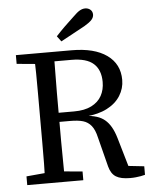

<svg xmlns="http://www.w3.org/2000/svg" viewBox="-59 -927 782 986"><g transform="rotate(-5 332.0 -434.0)"><path d="M42 0V-45L174 -57H199L331 -45V0ZM135 0Q137 -51 137.5 -102.5Q138 -154 138 -206Q138 -258 138 -310V-359Q138 -411 138 -463Q138 -515 137.5 -567Q137 -619 135 -670H237Q237 -618 236 -566Q235 -514 235 -461Q235 -408 235 -350V-319Q235 -263 235 -209.5Q235 -156 236 -104Q237 -52 237 0ZM572 10Q524 10 499 -5.5Q474 -21 464 -59L425 -212Q416 -252 399 -273Q382 -294 356.5 -301.5Q331 -309 290 -309H188V-356H315Q369 -356 404.5 -374Q440 -392 457 -423Q474 -454 474 -494Q474 -556 438 -588.5Q402 -621 324 -621H190V-670H329Q446 -670 510.5 -624Q575 -578 575 -496Q575 -452 551.5 -414.5Q528 -377 482.5 -353.5Q437 -330 372 -325V-328Q403 -326 427.5 -318.5Q452 -311 470 -296Q488 -281 501.5 -257.5Q515 -234 525 -200L574 -32L539 -56L649 -44V0Q639 3 627 5Q615 7 601.5 8.5Q588 10 572 10ZM42 -625V-670H182V-613H171ZM260 -748Q283 -773 306.5 -796Q330 -819 354 -841Q375 -862 389 -870Q403 -878 417 -878Q433 -878 444 -868.5Q455 -859 455 -843Q455 -829 444 -816.5Q433 -804 406 -788Q375 -771 343.5 -754Q312 -737 281 -720Z"/></g></svg>

Font: Source Serif 4 18pt
Style: Regular
Weight: 400
Designer: Frank Grießhammer
Foundry: Adobe Systems Incorporated
Version: Version 4.004;hotconv 1.0.116;makeotfexe 2.5.65601